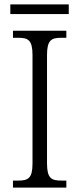

<svg xmlns="http://www.w3.org/2000/svg" viewBox="-20 -854 362 874"><path d="M27 -790H293V-834H27ZM39 0H282V-32H259C214 -32 194 -42 194 -111V-603C194 -672 214 -682 259 -682H282V-714H39V-682H63C108 -682 128 -672 128 -603V-110C128 -42 108 -32 63 -32H39Z"/></svg>

Font: Noto Serif Thai SemiCondensed Light
Style: Regular
Weight: 300
Width: 4
Designer: Monotype Design Team
Foundry: Monotype Imaging Inc.
Version: Version 2.002